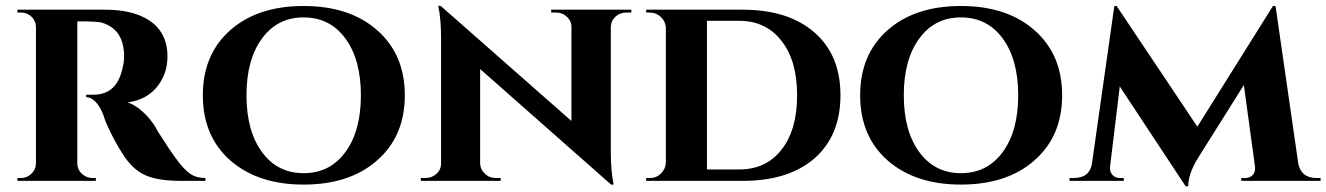

<svg xmlns="http://www.w3.org/2000/svg" viewBox="-20 -634 4649 673"><path d="M348 -600Q443 -600 499 -565Q567 -523 567 -436Q567 -378 534 -334Q497 -285 428 -275Q455 -266 484 -239Q508 -216 524 -190Q528 -182 534 -172Q542 -159 551 -146Q574 -109 597 -78Q626 -38 648 -24Q669 -10 700 -10V0H616Q533 0 489 -20Q444 -40 409 -96Q389 -127 370 -165Q348 -209 342 -232Q318 -291 282 -294V-302H307Q345 -302 369 -321Q400 -345 411 -402Q413 -410 414 -419Q415 -431 415 -444Q412 -509 373 -537Q358 -548 339 -554Q325 -558 308 -558Q293 -559 274 -559H251V-63Q251 -39 268 -24Q284 -10 305 -10H316V0H41V-10H53Q75 -10 90 -25Q106 -40 106 -62V-538Q106 -560 91 -575Q75 -590 54 -590H41V-600Z M1301 -529Q1399 -444 1399 -300Q1399 -156 1301 -71Q1205 13 1044 13Q885 13 788 -71Q691 -156 691 -300Q691 -444 788 -529Q884 -613 1044 -613Q1205 -613 1301 -529ZM1190 -100Q1245 -174 1245 -300Q1245 -426 1190 -500Q1136 -573 1044 -573Q953 -573 899 -500Q844 -426 844 -300Q844 -174 899 -100Q953 -27 1044 -27Q1136 -27 1190 -100Z M2193 -600V-590H2176Q2153 -590 2138 -576Q2122 -562 2121 -540V-103Q2121 -34 2131 13H2122L1663 -392V-61Q1664 -39 1680 -25Q1695 -10 1718 -10H1735V0H1455V-10H1471Q1494 -10 1510 -25Q1526 -39 1526 -61V-501Q1526 -568 1516 -614L1525 -613L1983 -210V-539Q1983 -561 1967 -575Q1952 -590 1929 -590H1912V-600Z M2583 -600Q2744 -600 2835 -520Q2926 -441 2926 -300Q2926 -159 2835 -79Q2744 0 2583 0H2245V-10H2258Q2281 -10 2297 -26Q2313 -42 2314 -64V-538Q2312 -560 2296 -575Q2280 -590 2257 -590H2245V-600ZM2458 -40H2571Q2665 -40 2719 -109Q2774 -178 2774 -300Q2774 -422 2719 -491Q2665 -561 2571 -561H2458Z M3605 -529Q3703 -444 3703 -300Q3703 -156 3605 -71Q3509 13 3348 13Q3189 13 3092 -71Q2995 -156 2995 -300Q2995 -444 3092 -529Q3188 -613 3348 -613Q3509 -613 3605 -529ZM3494 -100Q3549 -174 3549 -300Q3549 -426 3494 -500Q3440 -573 3348 -573Q3257 -573 3203 -500Q3148 -426 3148 -300Q3148 -174 3203 -100Q3257 -27 3348 -27Q3440 -27 3494 -100Z M4531 -59Q4542 -10 4595 -10H4609V0H4331V-10H4345Q4364 -10 4374 -24Q4381 -36 4379 -50L4340 -336L4181 -83Q4145 -26 4145 19H4136L3905 -331L3871 -50Q3869 -36 3877 -24Q3887 -10 3905 -10H3919V0H3729V-10H3743Q3801 -10 3808 -64L3886 -613H3894L4177 -190L4442 -613H4451Z"/></svg>

Font: Cinzel Bold(RUS BY LYAJKA)
Style: Regular
Weight: 700
Designer: Natanael Gama
Version: Version 1.001;PS 001.001;hotconv 1.0.56;makeotf.lib2.0.21325